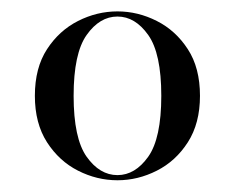

<svg xmlns="http://www.w3.org/2000/svg" viewBox="-20 -602 406 332"><path d="M183.1 -290.3Q147.6 -290.3 114.9 -306.9Q82.3 -323.4 61.3 -356Q40.3 -388.7 40.3 -436.3Q40.3 -484.7 61.3 -516.9Q82.3 -549.2 114.9 -565.7Q147.6 -582.3 183.1 -582.3Q218.5 -582.3 251.2 -565.7Q283.9 -549.2 304.8 -516.9Q325.8 -484.7 325.8 -436.3Q325.8 -388.7 304.8 -356Q283.9 -323.4 251.2 -306.9Q218.5 -290.3 183.1 -290.3ZM183.1 -299.2Q213.7 -299.2 236.3 -331Q258.9 -362.9 258.9 -436.3Q258.9 -509.7 236.3 -541.5Q213.7 -573.4 183.1 -573.4Q152.4 -573.4 129.8 -541.5Q107.3 -509.7 107.3 -436.3Q107.3 -362.9 129.8 -331Q152.4 -299.2 183.1 -299.2Z"/></svg>

Font: Playfair 144pt SemiCondensed Light
Style: Regular
Weight: 300
Width: 4
Designer: Claus Eggers Sørensen
Foundry: Claus Eggers Sørensen
Version: Version 2.203